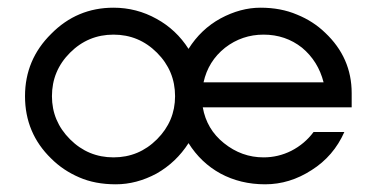

<svg xmlns="http://www.w3.org/2000/svg" viewBox="-20 -472 979 499"><path d="M388 -335Q341 -382 275 -382Q209 -382 162 -335Q115 -288 115 -222Q115 -157 162 -110Q209 -63 275 -63Q341 -63 388 -110Q435 -157 435 -222Q435 -288 388 -335ZM821 -258Q807 -313 765 -348Q722 -382 665 -382Q609 -382 565 -348Q521 -313 509 -258ZM387 -21Q335 7 281 7Q227 7 186 -11Q144 -29 113 -60Q45 -126 45 -222Q45 -317 113 -384Q180 -452 275 -452Q335 -452 387 -423Q438 -395 470 -345Q502 -396 553 -424Q605 -452 657 -452Q710 -452 752 -434Q794 -417 825 -387Q894 -322 894 -230V-193H507Q517 -136 562 -100Q608 -63 665 -63Q703 -63 737 -80Q772 -98 795 -129H875Q847 -66 790 -30Q733 7 669 7Q605 7 553 -21Q502 -49 470 -100Q438 -50 387 -21Z"/></svg>

Font: Glacial Indifference
Style: Regular
Weight: 400
Designer: Alfredo Marco Pradil
Version: Version 1.00